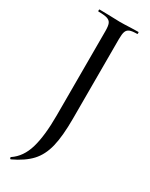

<svg xmlns="http://www.w3.org/2000/svg" viewBox="-231 -671 777 992"><g transform="rotate(30 157.5 -175.0)"><path d="M33 275H32Q29 275 27 270.5Q25 266 28 264Q82 228 103.5 154.5Q125 81 125 -40V-544Q125 -574 119 -588Q113 -602 96 -607.5Q79 -613 43 -613Q41 -613 41 -619Q41 -625 43 -625L97 -624Q141 -622 164 -622Q191 -622 231 -624L275 -625Q277 -625 277 -619Q277 -613 275 -613Q244 -613 230 -607Q216 -601 211 -586.5Q206 -572 206 -542V-67Q206 37 190.5 100Q175 163 138 203Q101 243 33 275Z"/></g></svg>

Font: Cormorant SC Medium
Style: Regular
Weight: 500
Designer: Christian Thalmann (Catharsis Fonts)
Version: Version 3.000